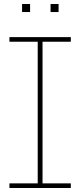

<svg xmlns="http://www.w3.org/2000/svg" viewBox="-20 -937 400 957"><path d="M27 -729V-752H333V-729H192V-23H333V0H27V-23H168V-729ZM90 -917H130V-877H90ZM232 -917H272V-877H232Z"/></svg>

Font: Hepta Slab ExtraLight
Style: Regular
Weight: 200
Designer: Michael LaGattuta
Foundry: Michael LaGattuta
Version: Version 1.100